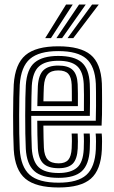

<svg xmlns="http://www.w3.org/2000/svg" viewBox="-20 -812 500 841"><path d="M236.8 9.2Q137.2 9.2 91.4 -29Q45.5 -67.2 40.2 -156.5Q38.8 -185 38 -224.4Q37.2 -263.8 37.4 -305.5Q37.5 -347.2 38.2 -383.4Q39 -419.5 40.2 -441.8Q46 -532 91.8 -570.6Q137.5 -609.2 235.2 -609.2Q331.8 -609.2 376.9 -572.1Q422 -535 426.2 -446.8Q426.5 -439 426.8 -417.5Q427 -396 427.1 -367.9Q427.2 -339.8 426.8 -311.5Q426.2 -283.2 425 -261.8H170Q170.2 -231.8 170.8 -208Q171.2 -184.2 172.2 -164.8Q174.2 -128.2 189.4 -112.4Q204.5 -96.5 236.8 -96.5Q265.2 -96.5 278.8 -111.6Q292.2 -126.8 294 -162.8Q294.8 -176.5 294.9 -193.6Q295 -210.8 293.8 -227.2H320.2Q321.2 -210.8 321.2 -192.8Q321.2 -174.8 320.5 -161.8Q318.2 -115.2 298.8 -95.2Q279.2 -75.2 236.8 -75.2Q191 -75.2 169.8 -95.8Q148.5 -116.2 145.8 -163.2Q144.5 -188.2 143.9 -219.4Q143.2 -250.5 143.2 -283.2H399.5Q400.5 -314 400.6 -348.1Q400.8 -382.2 400.5 -409Q400.2 -435.8 399.8 -445.2Q396 -522 357.9 -555.1Q319.8 -588.2 235.2 -588.2Q151 -588.2 111.4 -554.1Q71.8 -520 66.5 -440.2Q65.5 -420.2 64.8 -385Q64 -349.8 63.9 -308.2Q63.8 -266.8 64.4 -227Q65 -187.2 66.5 -158.5Q71.2 -80.8 110.2 -46.2Q149.2 -11.8 236.8 -11.8Q320.2 -11.8 358.1 -45.6Q396 -79.5 399.8 -157.8Q400.5 -173 400.5 -192.2Q400.5 -211.5 399 -227.2H425.5Q427 -211.8 427 -192.6Q427 -173.5 426.2 -156.8Q422 -67.8 377.9 -29.2Q333.8 9.2 236.8 9.2ZM236.8 -33Q162 -33 129.4 -63.4Q96.8 -93.8 93 -160Q91.5 -187.8 90.9 -226.8Q90.2 -265.8 90.4 -306.9Q90.5 -348 91.1 -383Q91.8 -418 93 -437.8Q97.5 -510.2 132.4 -538.6Q167.2 -567 235.2 -567Q305.2 -567 337.6 -538.9Q370 -510.8 373.2 -444.8Q373.8 -436.2 374 -413.8Q374.2 -391.2 374.2 -362Q374.2 -332.8 373.5 -304.5H116.8Q116.8 -262.8 117.4 -225.4Q118 -188 119.2 -162.5Q122.8 -104 150 -79.1Q177.2 -54.2 236.8 -54.2Q289.2 -54.2 316.6 -77Q344 -99.8 346.8 -159Q347.5 -174.2 347.6 -191.9Q347.8 -209.5 346.5 -227.2H373Q374.2 -210.5 374.1 -192.9Q374 -175.2 373.2 -158.2Q370 -91.5 338.4 -62.2Q306.8 -33 236.8 -33ZM117 -325.8H347.5Q348 -362.8 347.8 -396.6Q347.5 -430.5 346.8 -444Q344.2 -498.2 318.2 -522Q292.2 -545.8 235.2 -545.8Q178.5 -545.8 150.8 -521.1Q123 -496.5 119.2 -436Q118.5 -418.8 117.8 -388.5Q117 -358.2 117 -325.8ZM143.5 -347Q143.8 -364.2 144.5 -392.9Q145.2 -421.5 145.8 -434.8Q149 -484.2 170.4 -504.5Q191.8 -524.8 235.2 -524.8Q278.2 -524.8 298.2 -505.8Q318.2 -486.8 320.2 -443.5Q321 -430.8 321.2 -403.2Q321.5 -375.8 321.2 -347ZM170.2 -368.2H294.8Q294.8 -391.2 294.6 -413Q294.5 -434.8 294 -441Q292.5 -474 279 -488.8Q265.5 -503.5 235.2 -503.5Q203.5 -503.5 189 -486.9Q174.5 -470.2 172.2 -433.8Q171.5 -418.8 171 -403.1Q170.5 -387.5 170.2 -368.2ZM178 -645 269.2 -792H298.5L203.2 -645ZM275.8 -645 383.2 -792H412.5L301 -645ZM227 -645 326.2 -792H355.5L252 -645Z"/></svg>

Font: Big Shoulders Inline Text ExtraBold
Style: Regular
Weight: 800
Designer: Patric King
Foundry: XO Type Co
Version: Version 1.000